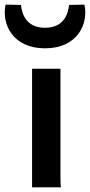

<svg xmlns="http://www.w3.org/2000/svg" viewBox="-35 -806 389 826"><path d="M103 0H227.1C225.6 -8.3 225.1 -21.5 225.1 -54.7V-510.3H103ZM158.7 -598.1C298.3 -598.1 345.7 -703.1 328.6 -784.7L327.1 -786.1L262.2 -784.7C258.8 -754.9 245.6 -686.5 158.7 -686.5C71.8 -686.5 58.6 -754.9 55.2 -784.7L-9.8 -786.1L-11.2 -784.7C-28.3 -703.1 19 -598.1 158.7 -598.1Z"/></svg>

Font: HammersmithOne
Style: Regular
Weight: 400
Designer: Nicole Fally
Foundry: Nicole Fally
Version: Version 1.003